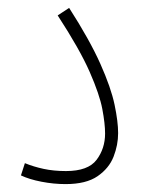

<svg xmlns="http://www.w3.org/2000/svg" viewBox="-20 -461 363 486"><path d="M33 -17 43 -48Q65 -39 90.5 -33.5Q116 -28 147 -28Q203 -28 224.5 -56.5Q246 -85 246 -123Q246 -148 239 -185Q232 -222 207 -279Q182 -336 126 -422L155 -441Q207 -360 234 -299.5Q261 -239 270 -196Q279 -153 279 -124Q279 -94 267.5 -64.5Q256 -35 227 -15Q198 5 146 5Q116 5 85 -1Q54 -7 33 -17Z"/></svg>

Font: Noto Sans Arabic ExtCond ExtLt
Style: Regular
Weight: 200
Width: 2
Designer: Monotype Design Team, Nadine Chahine, Nizar Qandah and Khaled Hosny
Foundry: Monotype Imaging Inc.
Version: Version 2.012; ttfautohint (v1.8.4.7-5d5b)